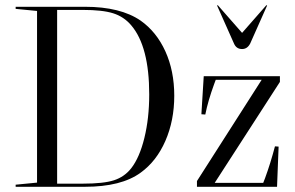

<svg xmlns="http://www.w3.org/2000/svg" viewBox="-20 -716 1132 736"><path d="M40 -682V-690H306Q442 -690 519 -637Q580 -594 614 -519Q648 -444 648 -349Q648 -254 614 -176Q580 -98 519 -54Q445 0 306 0H40V-8L122 -16V-674ZM199 -12H297Q377 -12 417 -25Q457 -38 483 -71Q515 -112 533.5 -187.5Q552 -263 552 -354Q552 -538 483 -619Q455 -652 414 -665Q373 -678 297 -678H199ZM761 -424H1053V-402L803 -15H989L996 -33Q1017 -90 1034 -155L1048 -154L1042 0H735V-22L983 -410H807L801 -394Q777 -328 767 -277L752 -278ZM1004 -695 939 -549Q928 -528 908 -528Q886 -528 877 -549L812 -695L815 -696L908 -590L1001 -696Z"/></svg>

Font: Libre Caslon Display
Style: Regular
Weight: 400
Designer: Pablo Impallari, Rodrigo Fuenzalida
Foundry: Pablo Impallari, Rodrigo Fuenzalida
Version: Version 1.002